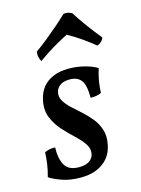

<svg xmlns="http://www.w3.org/2000/svg" viewBox="-110 -770 621 843"><g transform="rotate(-15 200.5 -348.5)"><path d="M222 -467Q259 -467 294 -458Q329 -449 351 -435Q334 -384 332 -327Q322 -322 309.5 -320Q297 -318 283 -318Q283 -377 266 -398.5Q249 -420 215 -420Q186 -420 170.5 -408.5Q155 -397 151 -380Q146 -359 157 -340Q168 -321 188 -302.5Q208 -284 230.5 -264Q253 -244 272 -220.5Q291 -197 300.5 -167Q310 -137 302 -99Q295 -63 274 -39Q253 -15 222 -3Q191 9 150 9Q104 9 68 -3.5Q32 -16 11 -30Q20 -62 23.5 -89Q27 -116 28 -139Q51 -150 76 -148Q74 -99 91 -68Q108 -37 156 -37Q186 -37 202.5 -48.5Q219 -60 223 -78Q228 -103 212.5 -125.5Q197 -148 171.5 -171.5Q146 -195 121.5 -222.5Q97 -250 83 -284Q69 -318 78 -362Q85 -396 103.5 -419Q122 -442 152 -454.5Q182 -467 222 -467ZM116 -530Q110 -539 107.5 -551.5Q105 -564 107 -575Q135 -595 161.5 -616.5Q188 -638 213.5 -660Q239 -682 263 -705Q274 -707 283 -705Q292 -703 301 -698Q324 -662 349 -628Q374 -594 401 -561Q398 -551 389.5 -543Q381 -535 371 -532Q343 -555 313.5 -575.5Q284 -596 253 -613Q229 -601 206 -588Q183 -575 160.5 -560.5Q138 -546 116 -530Z"/></g></svg>

Font: Vollkorn
Style: Italic
Weight: 400
Italic angle: -11°
Designer: Friedrich Althausen
Foundry: Friedrich Althausen
Version: Version 5.001